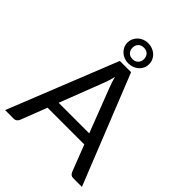

<svg xmlns="http://www.w3.org/2000/svg" viewBox="-253 -1052 1187 1187"><g transform="rotate(45 340.0 -459.0)"><path d="M676.5 0H601.5Q588.5 0 580.5 -6.5Q572.5 -13 568.5 -23L501.5 -196H180L113 -23Q109.5 -14 101 -7Q92.5 0 80 0H5L291.5 -716.5H390ZM207 -266H474.5L362 -557.5Q351 -584.5 340.5 -625Q335 -604.5 329.8 -587.2Q324.5 -570 319.5 -557ZM244.5 -829.5Q244.5 -849 252.2 -865.5Q260 -882 272.8 -893.8Q285.5 -905.5 302.5 -912Q319.5 -918.5 338.5 -918.5Q358 -918.5 375.2 -912Q392.5 -905.5 405.8 -893.8Q419 -882 426.5 -865.5Q434 -849 434 -829.5Q434 -810.5 426.5 -794.5Q419 -778.5 405.8 -767Q392.5 -755.5 375.2 -749Q358 -742.5 338.5 -742.5Q319.5 -742.5 302.5 -749Q285.5 -755.5 272.8 -767Q260 -778.5 252.2 -794.5Q244.5 -810.5 244.5 -829.5ZM289 -829.5Q289 -808 302.5 -793.8Q316 -779.5 339.5 -779.5Q362 -779.5 375.8 -793.8Q389.5 -808 389.5 -829.5Q389.5 -852 375.8 -866Q362 -880 339.5 -880Q316 -880 302.5 -866Q289 -852 289 -829.5Z"/></g></svg>

Font: LatoHex
Style: Regular
Weight: 400
Designer: Lukasz Dziedzic
Foundry: tyPoland Lukasz Dziedzic
Version: Version 1.104; Western+Polish opensource